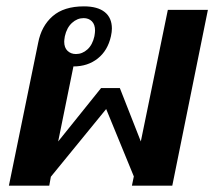

<svg xmlns="http://www.w3.org/2000/svg" viewBox="-20 -584 674 604"><path d="M100 -449Q110 -502 145.5 -533Q181 -564 244 -564Q287 -564 309.5 -546Q332 -528 332 -494Q332 -484 329 -470Q319 -425 287.5 -400Q256 -375 211 -375L163 -139L298 -307H357L423 -139L508 -553H634L522 0H395L401 -29L314 -241L140 -28L135 0H8ZM277 -470Q279 -482 279 -488Q279 -507 269 -517Q259 -527 243 -527Q223 -527 206.5 -512Q190 -497 184 -470Q182 -458 182 -453Q182 -434 192.5 -424Q203 -414 219 -414Q239 -414 255 -428.5Q271 -443 277 -470Z"/></svg>

Font: Trirong SemiBold
Style: Italic
Weight: 600
Italic angle: -12°
Designer: Katatrad Team
Foundry: CadsonDemak
Version: Version 1.001